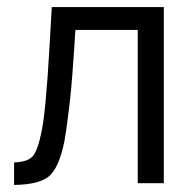

<svg xmlns="http://www.w3.org/2000/svg" viewBox="-20 -520 557 545"><path d="M371 0V-435H194Q185 -288 178 -229.5Q171 -171 168 -151.5Q165 -132 163 -120Q148 -45 120 -20.5Q92 4 20 5V-59Q57 -60 72 -75.5Q87 -91 98.5 -149Q110 -207 120 -378L127 -500H445V0Z"/></svg>

Font: Titillium Web[RUS by Daymarius]
Style: Regular
Weight: 400
Designer: Cyrillization by Daymarius
Foundry: Cyrillization by Daymarius
Version: Version 1.002 September 11, 2018